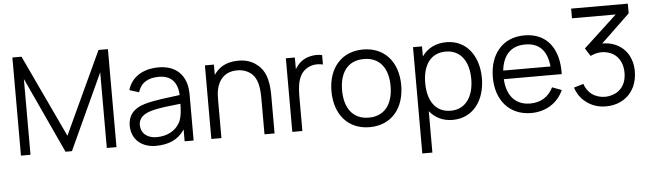

<svg xmlns="http://www.w3.org/2000/svg" viewBox="-56 -981 4960 1462"><g transform="rotate(-5 2424.0 -250.0)"><path d="M803.1 -750H731.2L438.5 -119.8L142.7 -750H72.9V0H145.8V-579.2L413.5 0H462.5L729.2 -579.2V-1H803.1Z M1392.7 0V-346.9C1392.7 -379.2 1389.6 -407.3 1382.3 -435.4C1355.2 -527.1 1283.3 -578.1 1175 -578.1C1053.1 -578.1 966.7 -521.9 938.5 -425L1011.5 -402.1C1033.3 -477.1 1092.7 -506.3 1170.8 -506.3C1261.5 -506.3 1313.5 -454.2 1316.7 -354.2C1214.6 -340.6 1124 -332.3 1045.8 -309.4C958.3 -284.4 917.7 -229.2 917.7 -155.2C917.7 -50 994.8 15.6 1102.1 15.6C1202.1 15.6 1276 -16.7 1324 -90.6V0ZM1293.8 -146.9C1260.4 -84.4 1194.8 -50 1114.6 -50C1041.7 -50 994.8 -90.6 994.8 -154.2C994.8 -205.2 1033.3 -236.5 1091.7 -253.1C1158.3 -271.9 1225 -277.1 1316.7 -287.5C1316.7 -251 1314.6 -189.6 1293.8 -146.9Z M1924 -531.2C1877.1 -568.8 1819.8 -579.2 1764.6 -575C1714.6 -572.9 1661.5 -555.2 1624 -516.7C1613.5 -506.3 1604.2 -494.8 1596.9 -483.3V-562.5H1528.1V0H1605.2V-289.6C1605.2 -318.8 1606.3 -345.8 1611.5 -369.8C1618.8 -408.3 1636.5 -442.7 1663.5 -466.7C1688.5 -489.6 1722.9 -502.1 1759.4 -503.1C1801 -505.2 1838.5 -494.8 1868.8 -472.9C1925 -431.3 1934.4 -358.3 1934.4 -270.8V0H2011.5V-272.9C2012.5 -372.9 2002.1 -472.9 1924 -531.2Z M2259.4 -526C2240.6 -509.4 2226 -491.7 2215.6 -472.9V-562.5H2146.9V0H2224V-253.1C2224 -343.8 2231.2 -419.8 2288.5 -465.6C2330.2 -497.9 2382.3 -501 2424 -490.6V-562.5C2374 -575 2303.1 -563.5 2259.4 -526Z M2737.5 15.6C2904.2 15.6 3004.2 -105.2 3004.2 -282.3C3004.2 -456.3 2905.2 -578.1 2737.5 -578.1C2572.9 -578.1 2470.8 -458.3 2470.8 -282.3C2470.8 -107.3 2569.8 15.6 2737.5 15.6ZM2922.9 -282.3C2922.9 -149 2861.5 -57.3 2737.5 -57.3C2615.6 -57.3 2552.1 -145.8 2552.1 -282.3C2552.1 -413.5 2611.5 -505.2 2737.5 -505.2C2860.4 -505.2 2922.9 -417.7 2922.9 -282.3Z M3375 -578.1C3291.7 -578.1 3228.1 -543.8 3187.5 -485.4V-562.5H3118.8V250H3195.8V-66.7C3236.5 -15.6 3295.8 15.6 3371.9 15.6C3529.2 15.6 3620.8 -113.5 3620.8 -282.3C3620.8 -450 3529.2 -578.1 3375 -578.1ZM3363.5 -55.2C3243.8 -55.2 3187.5 -151 3187.5 -282.3C3187.5 -413.5 3244.8 -507.3 3362.5 -507.3C3483.3 -507.3 3539.6 -409.4 3539.6 -282.3C3539.6 -154.2 3481.2 -55.2 3363.5 -55.2Z M3786.5 -259.4H4229.2C4234.4 -447.9 4147.9 -578.1 3970.8 -578.1C3804.2 -578.1 3704.2 -457.3 3704.2 -279.2C3704.2 -107.3 3804.2 15.6 3972.9 15.6C4082.3 15.6 4174 -39.6 4218.8 -138.5L4146.9 -165.6C4111.5 -93.8 4050 -57.3 3970.8 -57.3C3855.2 -57.3 3792.7 -136.5 3786.5 -259.4ZM3970.8 -508.3C4083.3 -509.4 4137.5 -439.6 4149 -325H3787.5C3799 -434.4 3857.3 -509.4 3970.8 -508.3Z M4718.8 -404.2C4676 -444.8 4619.8 -465.6 4556.2 -464.6L4777.1 -676V-750H4343.8V-676H4678.1L4421.9 -438.5L4460.4 -378.1C4485.4 -390.6 4516.7 -399 4543.8 -399C4584.4 -399 4624 -386.5 4654.2 -360.4C4690.6 -327.1 4706.2 -279.2 4706.2 -229.2C4706.2 -176 4690.6 -126 4647.9 -92.7C4619.8 -70.8 4583.3 -59.4 4545.8 -58.3C4508.3 -58.3 4471.9 -68.8 4441.7 -90.6C4415.6 -110.4 4396.9 -138.5 4386.5 -170.8L4313.5 -149C4327.1 -104.2 4355.2 -62.5 4393.8 -34.4C4437.5 0 4492.7 15.6 4545.8 14.6C4599 14.6 4655.2 -1 4697.9 -35.4C4756.2 -80.2 4784.4 -152.1 4785.4 -229.2C4786.5 -293.8 4765.6 -359.4 4718.8 -404.2Z"/></g></svg>

Font: Manrope3
Style: Regular
Weight: 400
Width: 4
Designer: Mikhail Sharanda
Foundry: Mikhail Sharanda
Version: Version 3.000;PS 003.000;hotconv 1.0.88;makeotf.lib2.5.64775